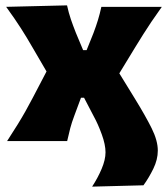

<svg xmlns="http://www.w3.org/2000/svg" viewBox="-20 -526 626 716"><path d="M323.5 170Q344.5 138 359 103.8Q373.5 69.5 373.5 42Q373.5 13.5 359.5 -25Q345.5 -63.5 330 -91.5L293.5 -161.5H282L257.5 -95.5Q247.5 -69 242 -48Q236.5 -27 230.5 0H6.5Q29.5 -35.5 45.8 -61.8Q62 -88 75 -111.2Q88 -134.5 102 -161L153.5 -259.5L101 -349.5Q79.5 -387 58.2 -420.2Q37 -453.5 3 -500.5L230 -506Q236 -478.5 244.2 -454.2Q252.5 -430 263 -403.5L290 -339H303L328.5 -402.5Q338.5 -429 345.2 -451Q352 -473 358 -500.5H583.5Q560 -467.5 544 -443.8Q528 -420 514.5 -398.5Q501 -377 485 -351L425 -252.5L482.5 -159Q522.5 -94 545.5 -47.8Q568.5 -1.5 568.5 35.5Q568.5 69 551.8 103.2Q535 137.5 515 165Z"/></svg>

Font: Commissioner Flair ExtraBold
Style: Regular
Weight: 800
Designer: Kostas Bartsokas
Foundry: Kostas Bartsokas
Version: Version 1.000; ttfautohint (v1.8.3)